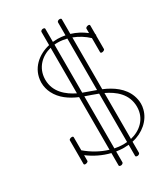

<svg xmlns="http://www.w3.org/2000/svg" viewBox="-206 -856 902 1032"><g transform="rotate(-30 245.0 -340.0)"><path d="M82.5 -518.1V-515.1C82.5 -492.2 88.4 -469.7 98.6 -449.2C123 -400.4 168.9 -369.1 219.7 -347.7V-21C171.9 -35.2 126 -61 86.9 -94.2V-175.3C86.9 -179.8 83 -181.7 78.1 -181.7C70.5 -181.7 60.5 -177.1 60.5 -171.4V-24.9C60.5 -20.4 64.5 -18.5 69.3 -18.5C77 -18.5 86.9 -23.1 86.9 -28.8V-64C126 -34.7 171.4 -12.2 219.7 -0.5V76.7C219.7 80.6 224.1 83 230 83H232.9C240.2 82 246.1 76.7 246.1 72.3V4.9C259.3 6.8 272 8.3 285.2 8.8H294.4C303.7 8.8 313 8.3 322.3 7.3V76.7C322.3 80.6 326.7 83 332.5 83H335.4C342.8 82 348.6 76.7 348.6 72.3V3.4C415.5 -10.3 471.2 -57.6 485.8 -117.7C488.8 -128.9 490.2 -140.1 490.2 -151.4C490.2 -168.5 486.8 -186 481 -202.1C459.5 -261.2 405.3 -298.8 348.6 -322.3V-643.6C381.3 -631.3 412.1 -612.3 438 -587.9V-500.5C438 -496 441.9 -494.2 446.7 -494.2C454.4 -494.2 464.4 -498.9 464.4 -504.9V-587.9C466.8 -590.8 466.8 -594.2 464.4 -596.7V-651.4C464.4 -655.9 460.5 -657.7 455.7 -657.7C448 -657.7 438 -653 438 -647V-619.1C411.6 -639.6 381.3 -655.8 348.6 -665.5V-756.8C348.6 -760.7 344.2 -763.2 338.4 -763.2H335.4C328.1 -762.2 322.3 -756.8 322.3 -752.4V-671.9C306.6 -674.8 291 -676.8 274.9 -676.8C265.1 -676.8 255.9 -676.3 246.1 -675.3V-756.8C246.1 -760.7 241.7 -763.2 235.8 -763.2H232.9C225.6 -762.2 219.7 -756.8 219.7 -752.4V-670.4C148.9 -654.3 84.5 -602.1 82.5 -518.1ZM219.7 -653.8V-371.1C166.5 -397 108.9 -441.9 108.9 -519V-522C110.4 -593.8 160.6 -639.2 219.7 -653.8ZM246.1 -658.2C253.4 -659.2 260.7 -659.2 268.1 -659.2C286.1 -659.2 304.2 -656.2 322.3 -651.9V-332.5C296.4 -342.3 271 -350.1 246.1 -359.9ZM246.1 -14.2V-337.4C271.5 -329.1 297.4 -319.3 322.3 -310.1V-9.8C314.3 -8.9 306.5 -8.5 298.9 -8.5C280.9 -8.5 263.6 -10.7 246.1 -14.2ZM348.6 -13.7V-298.8C404.8 -272 463.4 -228 463.4 -147.5C463.4 -73.7 409.7 -27.8 348.6 -13.7Z"/></g></svg>

Font: WireWyrm
Style: Light
Weight: 200
Version: Version 001.000